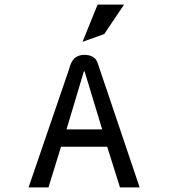

<svg xmlns="http://www.w3.org/2000/svg" viewBox="-20 -820 753 840"><path d="M436 -671 523 -800H407L341 -637ZM407 -545C399 -570 376 -580 349 -580C296 -579 289 -539 280 -511L105 0H192L247 -178H449L505 0H591ZM347 -508H350L427 -254H271Z"/></svg>

Font: Charger Monospace
Style: Regular
Weight: 400
Designer: Jasper
Foundry: Cannot Into Space Fonts
Version: Version 0.980